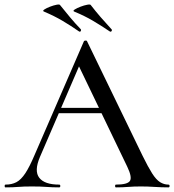

<svg xmlns="http://www.w3.org/2000/svg" viewBox="-25 -811 754 831"><path d="M450 -675Q413 -700 377.5 -721Q342 -742 296 -761Q289 -764 298.5 -770Q308 -776 323.5 -782Q339 -788 352.5 -790.5Q366 -793 368 -789Q388 -763 410.5 -737Q433 -711 458 -684Q461 -681 458 -676.5Q455 -672 450 -675ZM317 -675Q281 -700 245.5 -721Q210 -742 165 -761Q158 -764 167 -770Q176 -776 191.5 -782Q207 -788 220 -790.5Q233 -793 235 -789Q256 -763 277.5 -737Q299 -711 325 -684Q327 -681 324.5 -676.5Q322 -672 317 -675ZM215 -321 230 -344H436L443 -321ZM704 -12Q709 -12 709 -6Q709 0 704 0Q675 0 644.5 -2Q614 -4 585 -4Q553 -4 529.5 -2Q506 0 477 0Q473 0 473 -6Q473 -12 477 -12Q526 -12 537 -27.5Q548 -43 526 -89L311 -536L343 -584L148 -132Q122 -71 145 -41.5Q168 -12 231 -12Q236 -12 236 -6Q236 0 231 0Q201 0 176 -2Q151 -4 113 -4Q76 -4 53.5 -2Q31 0 -1 0Q-5 0 -5 -6Q-5 -12 -1 -12Q26 -12 46 -22.5Q66 -33 84.5 -61Q103 -89 125 -141L338 -632Q339 -635 345 -635.5Q351 -636 352 -632L592 -137Q616 -88 633.5 -60.5Q651 -33 668 -22.5Q685 -12 704 -12Z"/></svg>

Font: Cormorant Light Medium
Style: Regular
Weight: 500
Version: Version 4.000